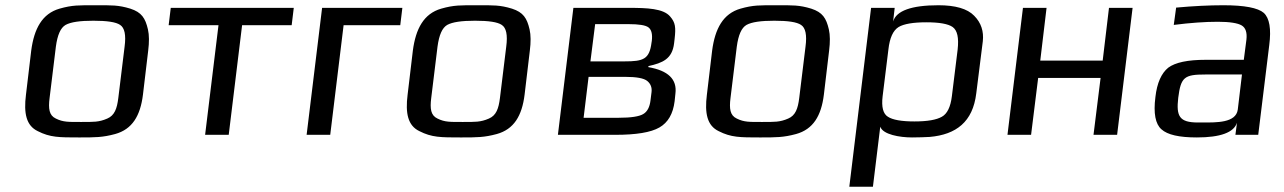

<svg xmlns="http://www.w3.org/2000/svg" viewBox="-20 -514 4895 732"><path d="M545 -321C549 -353 549 -380 544 -402C534 -445 520 -467 477 -481C431 -495 407 -494 344 -494C281 -494 256 -495 207 -481C141 -462 110 -405 99 -321L79 -153C70 -82 80 -35 124 -14C171 10 205 10 282 10C343 10 371 10 419 -3C484 -21 515 -72 525 -153ZM431 -140C426 -100 417 -74 389 -62C357 -48 336 -49 289 -49C242 -49 221 -48 193 -62C167 -74 164 -100 169 -140L193 -336C199 -381 211 -408 230 -419C250 -430 285 -435 336 -435C388 -435 422 -430 438 -419C455 -408 461 -381 455 -336Z M1092 -418 1100 -484H631L623 -418H813L762 0H852L903 -418Z M1506 -418 1514 -484H1208L1149 0H1239L1290 -418Z M2000 -321C2004 -353 2004 -380 1999 -402C1989 -445 1975 -467 1932 -481C1886 -495 1862 -494 1799 -494C1736 -494 1711 -495 1662 -481C1596 -462 1565 -405 1554 -321L1534 -153C1525 -82 1535 -35 1579 -14C1626 10 1660 10 1737 10C1798 10 1826 10 1874 -3C1939 -21 1970 -72 1980 -153ZM1886 -140C1881 -100 1872 -74 1844 -62C1812 -48 1791 -49 1744 -49C1697 -49 1676 -48 1648 -62C1622 -74 1619 -100 1624 -140L1648 -336C1654 -381 1666 -408 1685 -419C1705 -430 1740 -435 1791 -435C1843 -435 1877 -430 1893 -419C1910 -408 1916 -381 1910 -336Z M2550 -349 2552 -366C2557 -410 2555 -428 2535 -451C2509 -482 2446 -484 2378 -484H2166L2107 0H2326C2405 0 2461 -9 2494 -28C2527 -47 2546 -80 2552 -128L2555 -157C2562 -212 2527 -245 2452 -258V-262C2506 -274 2543 -289 2550 -349ZM2361 -280H2231L2249 -422H2376C2416 -422 2442 -418 2453 -409C2464 -400 2468 -383 2465 -358L2464 -352C2456 -288 2433 -280 2361 -280ZM2460 -131C2457 -106 2448 -88 2432 -79C2417 -70 2386 -65 2339 -65H2205L2224 -221H2363C2406 -221 2435 -216 2448 -205C2461 -194 2466 -180 2464 -163Z M3141 -321C3145 -353 3145 -380 3140 -402C3130 -445 3116 -467 3073 -481C3027 -495 3003 -494 2940 -494C2877 -494 2852 -495 2803 -481C2737 -462 2706 -405 2695 -321L2675 -153C2666 -82 2676 -35 2720 -14C2767 10 2801 10 2878 10C2939 10 2967 10 3015 -3C3080 -21 3111 -72 3121 -153ZM3027 -140C3022 -100 3013 -74 2985 -62C2953 -48 2932 -49 2885 -49C2838 -49 2817 -48 2789 -62C2763 -74 2760 -100 2765 -140L2789 -336C2795 -381 2807 -408 2826 -419C2846 -430 2881 -435 2932 -435C2984 -435 3018 -430 3034 -419C3051 -408 3057 -381 3051 -336Z M3457 10C3483 10 3506 9 3525 8C3625 -1 3689 -49 3702 -158L3727 -357C3731 -394 3721 -427 3694 -454C3668 -481 3622 -494 3558 -494C3455 -494 3397 -473 3385 -432L3391 -484H3301L3218 198H3308L3336 -31C3346 -1 3410 10 3457 10ZM3609 -147C3604 -106 3591 -80 3571 -69C3550 -57 3516 -51 3466 -51C3417 -51 3383 -57 3365 -69C3347 -80 3340 -106 3345 -147L3367 -325C3372 -370 3385 -398 3406 -411C3426 -423 3462 -429 3512 -429C3561 -429 3595 -423 3612 -411C3630 -398 3636 -370 3631 -325Z M4239 0 4298 -484H4208L4184 -283H3946L3970 -484H3880L3821 0H3911L3938 -217H4176L4149 0Z M4777 0 4819 -342C4827 -404 4820 -445 4798 -465C4776 -484 4725 -494 4644 -494C4590 -494 4530 -491 4464 -485L4455 -419C4518 -427 4574 -431 4623 -431C4668 -431 4699 -426 4714 -417C4729 -408 4735 -390 4732 -363L4722 -286H4577C4508 -286 4461 -276 4434 -256C4408 -235 4391 -198 4385 -144C4377 -82 4385 -41 4408 -21C4431 0 4476 10 4543 10C4633 10 4684 -9 4696 -46L4690 0ZM4472 -141C4482 -220 4495 -230 4576 -230H4715L4699 -96C4692 -45 4617 -47 4565 -47H4547C4476 -47 4464 -71 4472 -141Z"/></svg>

Font: Gamestation Text
Style: Italic
Weight: 400
Designer: Jonas Hecksher
Foundry: Jonas Hecksher, Playtypeª, e-types AS
Version: Version 1.003